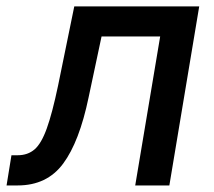

<svg xmlns="http://www.w3.org/2000/svg" viewBox="-37 -565 652 585"><path d="M-17 0 -2.1 -92H17Q47.6 -92 68.4 -109.9Q89.1 -127.8 105.6 -173.8Q122.2 -219.8 139.9 -304L189.3 -545.5H570L479 0H375L451 -453.8H272.4L233 -268.5Q204.9 -133.2 155.5 -66.6Q106.2 0 17 0Z"/></svg>

Font: Inter UI Medium
Style: Italic
Weight: 500
Italic angle: 9.39999°
Designer: Rasmus Andersson
Foundry: rsms
Version: 3.2;8d6f07862